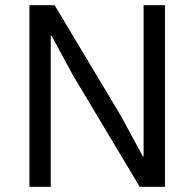

<svg xmlns="http://www.w3.org/2000/svg" viewBox="-20 -718 747 738"><path d="M93 0ZM262 -426 178 -581H175V0H93V-698H190L445 -272L529 -117H532V-698H614V0H517Z"/></svg>

Font: Aneliza
Style: Regular
Weight: 400
Designer: Mike Abbink, Paul van der Laan, Pieter van Rosmalen
Foundry: Bold Monday
Version: Version 3.001;September 8, 2019;FontCreator 11.5.0.2425 64-b